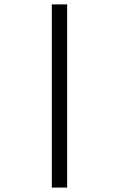

<svg xmlns="http://www.w3.org/2000/svg" viewBox="-20 -683 540 870"><path d="M284.2 -663.1V167H214.8V-663.1Z"/></svg>

Font: BabelStone Marchen
Style: Regular
Weight: 400
Designer: Andrew West
Foundry: Andrew West
Version: Version 9.003 2021-11-11